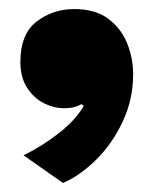

<svg xmlns="http://www.w3.org/2000/svg" viewBox="-20 -236 346 424"><path d="M144 -216Q190 -216 218.5 -195Q247 -174 260.5 -141Q274 -108 274 -72Q274 -16 250.5 33.5Q227 83 191 118Q155 153 119 168L32 107Q73 87 110 58Q147 29 165 -2L160 -6Q153 -2 144 0.5Q135 3 121 3Q99 3 77 -8Q55 -19 40 -42Q25 -65 25 -99Q25 -161 61 -188.5Q97 -216 144 -216Z"/></svg>

Font: Prodigy Sans Black
Style: Regular
Weight: 900
Designer: Wei Huang
Foundry: Wei Huang
Version: Version 1.003; ttfautohint (v1.8.3)